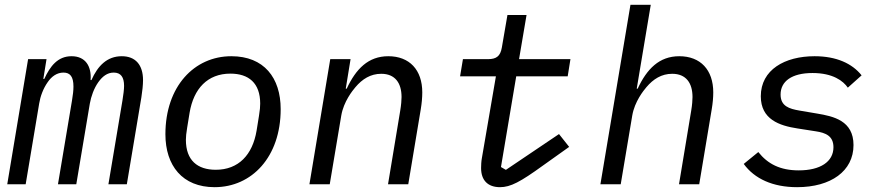

<svg xmlns="http://www.w3.org/2000/svg" viewBox="-20 -760 3641 792"><path d="M85.9 0 141.7 -333.5C146.3 -362.2 158 -394.5 176.8 -421.2C192.8 -444.6 214.8 -460.6 241.8 -460.6C269.2 -460.6 283 -443.9 283 -403.1C283 -387.1 280.9 -368.6 277 -345.5L219.1 0H294.7L350.5 -332.4C355.8 -362.6 367.5 -395.6 385.7 -421.2C402.3 -444.2 421.9 -460.6 449.2 -460.6C478.3 -460.6 491.8 -441.8 491.8 -405.9C491.8 -392 489 -368.6 485.1 -345.5L427.2 0H503.2L563.2 -358.7C567.1 -382.8 570 -410.2 570 -429.3C570 -492.2 539.1 -528.1 482.2 -528.1C421.9 -528.1 383.2 -488.6 357.2 -429.7H353.7C358 -486.9 332.4 -528.1 275.2 -528.1C218 -528.1 186.8 -486.9 162.6 -434.3H158.7L171.9 -516H95.9L9.9 0Z M865.1 12.1C1018.8 12.1 1137.8 -112.6 1137.8 -309.7C1137.8 -439.3 1068.9 -528.1 934.3 -528.1C781.2 -528.1 662.3 -403.4 662.3 -206.3C662.3 -76.7 732.6 12.1 865.1 12.1ZM746.8 -183.2C746.8 -195.3 748.2 -210.6 752.1 -233.7L762.1 -295.1C778.8 -394.5 836.3 -456.3 930.4 -456.3C1005.7 -456.3 1053.3 -417.6 1053.3 -332.7C1053.3 -320.7 1052.2 -305.4 1048.3 -282.3L1038.4 -220.9C1021.7 -121.4 964.1 -59.7 870 -59.7C794.7 -59.7 746.8 -98.4 746.8 -183.2Z M1340.2 0 1387.8 -283.7C1397.7 -341.3 1434.3 -386.4 1446 -400.2C1474.4 -433.9 1508.5 -455.6 1552.6 -455.6C1609.4 -455.6 1636.4 -418 1636.4 -359.7C1636.4 -347.3 1634.9 -327.4 1631 -304L1580.6 0H1664.1L1715.6 -308.9C1719.8 -333.8 1721.9 -358.3 1721.9 -378.9C1721.9 -471.9 1669 -528.1 1581.7 -528.1C1499.3 -528.1 1448.2 -475.9 1410.2 -394.2H1406.2L1426.1 -516H1342.3L1256.4 0Z M2042.6 12.1C2085.9 12.1 2126.8 -9.9 2219.1 -76.7L2327.8 -154.1L2285.9 -207L2066.8 -59.3L2046.5 -71L2109.4 -445H2321.7L2333.1 -516H2121.1L2152 -698.2H2073.2L2050.1 -563.9C2044 -528.4 2027.7 -516 1992.9 -516H1889.6L1877.8 -445H2025.6L1967.7 -107.6C1965.2 -95.2 1964.5 -76.3 1964.5 -66.8C1964.5 -16 1992.5 12.1 2042.6 12.1Z M2456.7 0H2540.5L2588.1 -283.7C2598 -341.3 2634.6 -386.4 2646.3 -400.2C2674.7 -433.9 2708.8 -455.6 2752.8 -455.6C2809.7 -455.6 2836.6 -418 2836.6 -359.7C2836.6 -347.3 2835.2 -327.4 2831.3 -304L2780.9 0H2864.3L2915.8 -308.9C2920.1 -333.8 2922.2 -358.3 2922.2 -378.9C2922.2 -471.9 2869.3 -528.1 2782 -528.1C2699.6 -528.1 2648.4 -475.9 2610.4 -394.2H2606.5L2664.4 -740.1H2580.6Z M3268.1 12.1C3407 12.1 3500.7 -54 3500.7 -161.6C3500.7 -262.4 3418.3 -280.2 3350.9 -291.5L3277.3 -304C3236.2 -311.1 3199.9 -321.7 3199.9 -370C3199.9 -424.4 3245.7 -458.8 3331.7 -458.8C3416.2 -458.8 3458.5 -425.8 3477.3 -398.4L3534.1 -449.2C3495.4 -497.9 3430.4 -528.1 3340.2 -528.1C3217.3 -528.1 3118.3 -472.3 3118.3 -362.9C3118.3 -267.4 3195 -241.5 3269.9 -230.1L3344.8 -218.4C3386 -212.4 3418 -198.9 3418 -152.7C3418 -92.7 3363.6 -57.2 3274.9 -57.2C3198.5 -57.2 3147 -83.5 3108 -132.8L3047.9 -83.8C3092.3 -22.7 3167.6 12.1 3268.1 12.1Z"/></svg>

Font: Margiela Mono Italic Text It
Style: Regular
Weight: 400
Designer: Mike Abbink, Paul van der Laan, Pieter van Rosmalen
Foundry: Bold Monday
Version: Version 2.003 2021